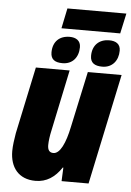

<svg xmlns="http://www.w3.org/2000/svg" viewBox="-59 -903 654 957"><g transform="rotate(5 268.5 -425.0)"><path d="M218 -759H512L534 -860H239ZM238 -586C288 -586 318 -622 318 -673C318 -706 294 -720 263 -720C212 -720 179 -689 179 -635C179 -600 200 -586 238 -586ZM437 -586C487 -586 517 -623 517 -673C517 -707 493 -720 461 -720C411 -720 377 -689 377 -635C377 -600 399 -586 437 -586ZM155 10C210 10 252 -18 285 -68H288L285 0H420L537 -553H368L308 -274C291 -191 265 -136 232 -136C212 -136 203 -149 203 -173C203 -193 207 -222 213 -248L277 -553H108L37 -218C32 -188 27 -155 27 -128C27 -47 70 10 155 10Z"/></g></svg>

Font: Noto Sans Condensed Black
Style: Italic
Weight: 900
Width: 3
Italic angle: -12°
Designer: Monotype Design Team
Foundry: Monotype Imaging Inc.
Version: Version 2.013